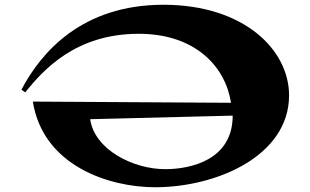

<svg xmlns="http://www.w3.org/2000/svg" viewBox="-20 -760 1305 807"><path d="M674 -49C540 -49 377 -131 359 -259L958 -274C958 -87 781 -49 674 -49ZM1195 -359C1195 -551 1005 -740 667 -740C325 -740 153 -541 70 -383L86 -372C160 -463 295 -618 563 -618C803 -618 928 -478 951 -328L118 -333C161 -63 438 27 632 27C891 27 1195 -105 1195 -359Z"/></svg>

Font: Coconat
Style: Bold
Weight: 900
Width: 8
Designer: Sara Lavazza
Foundry: Collletttivo
Version: Version 1.000;Glyphs 3.2 (3217)